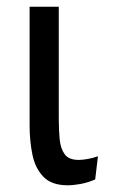

<svg xmlns="http://www.w3.org/2000/svg" viewBox="-20 -540 346 572"><path d="M263.6 -5.4Q241.1 4.3 219.7 8.1Q198.4 12 181.5 12Q133.9 12 109.4 -13.3Q84.9 -38.6 76.5 -79.5Q68.2 -120.3 68.2 -166.5V-520H155.1V-185.1Q155.1 -153.6 157.7 -125.6Q160.3 -97.6 172.6 -80.6Q184.9 -63.6 214.4 -63.6Q225.4 -63.6 240.9 -66.3Q256.3 -68.9 271.8 -74.4Z"/></svg>

Font: Murecho Thin
Style: Regular
Weight: 100
Designer: Neil Summerour
Foundry: Positype
Version: Version 1.010